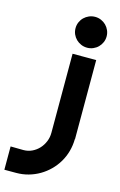

<svg xmlns="http://www.w3.org/2000/svg" viewBox="-289 -812 668 1069"><g transform="rotate(15 45.0 -277.5)"><path d="M210 -665Q210 -646.5 202.9 -630.4Q195.8 -614.3 183.8 -602.3Q171.9 -590.3 155.5 -583.3Q139.2 -576.2 121.1 -576.2Q102.1 -576.2 85.7 -583.3Q69.3 -590.3 57.1 -602.3Q44.9 -614.3 37.8 -630.4Q30.8 -646.5 30.8 -665Q30.8 -683.1 37.8 -699.5Q44.9 -715.8 57.1 -727.8Q69.3 -739.7 85.7 -746.8Q102.1 -753.9 121.1 -753.9Q139.2 -753.9 155.5 -746.8Q171.9 -739.7 183.8 -727.8Q195.8 -715.8 202.9 -699.5Q210 -683.1 210 -665ZM-147.9 199.2V64.9L-74.2 65.9Q-47.4 65.9 -24.4 54.9Q-1.5 43.9 15.4 25.6Q32.2 7.3 42 -16.6Q51.8 -40.5 51.8 -66.9V-522.9H188V-66.9H187Q186.5 -30.3 177 3.9Q167.5 38.1 149.9 67.6Q132.3 97.2 107.9 121.3Q83.5 145.5 54 162.8Q24.4 180.2 -9.5 189.7Q-43.5 199.2 -80.1 199.2Z"/></g></svg>

Font: Righteous
Style: Regular
Weight: 400
Version: Version 1.000